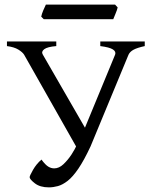

<svg xmlns="http://www.w3.org/2000/svg" viewBox="-20 -794 645 829"><path d="M605 -595Q573 -588 557 -579.5Q541 -571 535 -558L371 -162Q343 -102 318.5 -66Q294 -30 272 -13Q250 4 230 9.5Q210 15 191 15Q153 15 130.5 -2.5Q108 -20 108 -29Q108 -35 122.5 -60.5Q137 -86 159 -105Q176 -82 188.5 -74.5Q201 -67 214 -67Q235 -67 254 -85Q273 -103 288.5 -126.5Q304 -150 312 -170L314 -152L84 -558Q77 -569 59 -580Q41 -591 10 -595V-615H223V-595Q185 -592 171 -581.5Q157 -571 165 -558L353 -232L342 -231L477 -558Q482 -571 467.5 -580.5Q453 -590 413 -595V-615H605ZM488 -762Q486 -752 479 -735.5Q472 -719 469 -711H169L158 -722Q160 -733 166.5 -748.5Q173 -764 178 -774H477Z"/></svg>

Font: ChillKai
Style: Regular
Weight: 400
Designer: ChillType
Foundry: 寒蝉字型
Version: Version 2.000